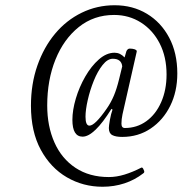

<svg xmlns="http://www.w3.org/2000/svg" viewBox="-20 -696 696 732"><path d="M371 16Q297 16 235 -20Q173 -56 135.5 -125Q98 -194 98 -293Q98 -376 122.5 -446Q147 -516 190 -567.5Q233 -619 291.5 -647.5Q350 -676 417 -676Q486 -676 540 -643.5Q594 -611 625 -552.5Q656 -494 656 -416Q656 -347 629 -292.5Q602 -238 554.5 -206Q507 -174 446 -174Q421 -174 408 -181Q395 -188 395 -208Q395 -216 399 -239Q403 -262 409 -278L405 -281Q339 -175 295 -175Q256 -175 256 -239Q256 -276 269 -320Q282 -364 305 -404Q328 -444 357 -469.5Q386 -495 417 -495Q438 -495 455 -477L462 -501Q464 -506 468.5 -509Q473 -512 485 -510Q504 -507 501 -498L447 -260Q443 -241 443 -224.5Q443 -208 456 -208Q502 -208 538 -234Q574 -260 594.5 -306.5Q615 -353 615 -412Q615 -479 589 -530Q563 -581 517.5 -610Q472 -639 415 -639Q338 -639 280.5 -593Q223 -547 191.5 -469Q160 -391 160 -294Q160 -215 187.5 -153Q215 -91 268 -56Q321 -21 395 -21Q424 -21 455 -30.5Q486 -40 519 -57Q524 -59 528 -48Q533 -39 526 -35Q494 -10 454.5 3Q415 16 371 16ZM321 -217Q342 -217 387 -282Q403 -305 414 -331Q425 -357 434 -394L446 -443Q443 -472 410 -472Q390 -472 371 -448Q352 -424 337.5 -388Q323 -352 314.5 -314.5Q306 -277 306 -251Q306 -217 321 -217Z"/></svg>

Font: Junicode Two Beta Condensed
Style: Italic
Weight: 400
Width: 3
Italic angle: -9°
Version: Version 1.053; ttfautohint (v1.8.4)